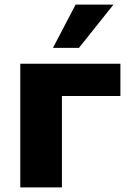

<svg xmlns="http://www.w3.org/2000/svg" viewBox="-20 -817 564 837"><path d="M68.4 -539.1H504.9V-398.4H250V0H68.4ZM309.6 -796.9H474.6L324.2 -608.4H210.9Z"/></svg>

Font: Min Sans Black
Style: Regular
Weight: 900
Designer: Jinseong-Kim, NotoSansCJK, Nunito
Foundry: Jinseong-Kim
Version: Version 1.000